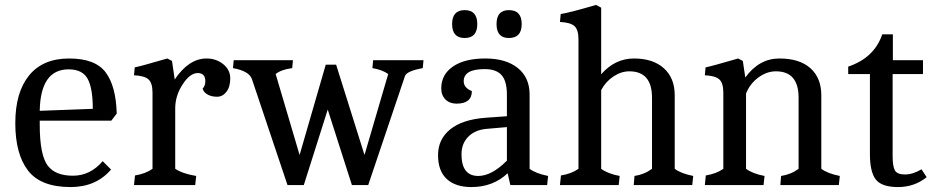

<svg xmlns="http://www.w3.org/2000/svg" viewBox="-20 -750 3794 778"><path d="M141 -261V-245Q141 -121 174 -78Q205 -38 275.5 -38Q346 -38 396 -97L430 -63Q369 8 266 8Q145 8 93.5 -59Q42 -126 42 -251Q42 -376 98 -444.5Q154 -513 260 -513Q366 -513 408 -457Q450 -401 453 -290L431 -261ZM258 -469Q144 -469 141 -301L356 -309Q356 -393 335 -431Q314 -469 258 -469Z M598 -374Q598 -414 581.5 -428.5Q565 -443 523 -445L526 -477Q548 -481 658 -513L677 -503L688 -428Q745 -513 817 -513Q856 -513 884.5 -490Q913 -467 913 -432.5Q913 -398 897.5 -378Q882 -358 859.5 -358Q837 -358 821 -367Q805 -376 801 -391Q812 -402 812 -421Q812 -454 781 -454Q750 -454 720 -408Q690 -362 690 -311V-66Q720 -46 775 -37L771 0H523L527 -39Q570 -46 598 -66Z M1145 0 1001 -429Q990 -462 924 -474L927 -506H1167L1164 -474Q1119 -468 1097 -450L1194 -122L1300 -488H1342L1457 -122L1553 -450Q1530 -467 1489 -474L1492 -506H1696L1693 -474Q1628 -462 1621 -442L1472 0H1406L1308 -306L1211 0Z M1890 8Q1826 8 1790.5 -24.5Q1755 -57 1755 -121.5Q1755 -186 1804.5 -226Q1854 -266 1949 -273L2034 -279V-367Q2034 -421 2012.5 -445.5Q1991 -470 1944 -470Q1859 -470 1859 -421Q1859 -394 1892 -381Q1892 -330 1830 -330Q1802 -330 1785 -347Q1768 -364 1768 -392Q1768 -448 1815.5 -480.5Q1863 -513 1946.5 -513Q2030 -513 2078 -474.5Q2126 -436 2126 -367V-66Q2151 -47 2201 -37L2197 0H2048L2037 -48Q1978 8 1890 8ZM1850 -125Q1850 -37 1918 -37Q1972 -37 2034 -99V-235L1953 -228Q1905 -224 1877.5 -196Q1850 -168 1850 -125ZM1914 -652.5Q1914 -596 1863 -596Q1812 -596 1812 -652.5Q1812 -709 1863 -709Q1914 -709 1914 -652.5ZM2042 -596Q1992 -596 1992 -652.5Q1992 -709 2042 -709Q2094 -709 2094 -652.5Q2094 -596 2042 -596Z M2324 -590Q2324 -630 2307.5 -644.5Q2291 -659 2249 -661L2252 -693Q2293 -700 2395 -730L2416 -719V-449Q2472 -513 2549 -513Q2626 -513 2670 -473.5Q2714 -434 2714 -364V-66Q2739 -47 2789 -37L2785 0H2548L2551 -37Q2591 -43 2622 -66V-354Q2622 -461 2530 -461Q2497 -461 2465.5 -440Q2434 -419 2416 -385V-66Q2443 -46 2491 -37L2487 0H2249L2253 -39Q2296 -46 2324 -66Z M2911 -374Q2911 -414 2894.5 -428.5Q2878 -443 2836 -445L2839 -477Q2861 -481 2971 -513L2990 -503L3000 -436Q3056 -513 3138 -513Q3220 -513 3264 -473.5Q3308 -434 3308 -364V-66Q3333 -47 3383 -37L3379 0H3142L3145 -37Q3185 -43 3216 -66V-354Q3216 -461 3124 -461Q3087 -461 3053 -436Q3019 -411 3003 -371V-66Q3030 -46 3078 -37L3074 0H2836L2840 -39Q2883 -46 2911 -66Z M3505 -125V-450H3417V-480Q3523 -516 3555 -611H3598V-506H3720V-450H3597V-117Q3597 -77 3606 -60Q3615 -43 3647 -43Q3679 -43 3714 -64L3735 -32Q3685 8 3619 8Q3553 8 3529 -22.5Q3505 -53 3505 -125Z"/></svg>

Font: Cambo
Style: Regular
Weight: 400
Designer: Carolina Giovagnoli, Andres Torresi
Foundry: Carolina Giovagnoli, Andres Torresi
Version: Version 2.001